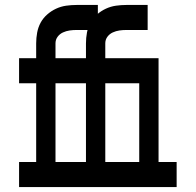

<svg xmlns="http://www.w3.org/2000/svg" viewBox="-20 -755 790 775"><path d="M57 0V-101H126V-419H57V-520H126V-580Q126 -602 130 -623.5Q134 -645 144 -663.5Q154 -682 170.5 -696.5Q187 -711 206.5 -720Q226 -729 247 -732Q268 -735 290 -735H375V-634H290Q275 -634 261 -632Q247 -630 234 -624Q221 -618 212.5 -606.5Q204 -595 204 -580V-520H351V-419H204V-101H290V0ZM258 0V-101H327V-419H258V-520H327V-580Q327 -602 331 -623.5Q335 -645 345 -663.5Q355 -682 371.5 -696.5Q388 -711 407.5 -720Q427 -729 448 -732Q469 -735 491 -735H576V-634H491Q476 -634 462 -632Q448 -630 435 -624Q422 -618 413.5 -606.5Q405 -595 405 -580V-520H552V-419H405V-101H491V0ZM460 0V-101H542V-419H469V-520H620V-101H693V0Z"/></svg>

Font: Iosevka Etoile
Style: Bold
Weight: 700
Designer: Belleve Invis
Foundry: Belleve Invis
Version: Version 28.1.0; ttfautohint (v1.8.4)